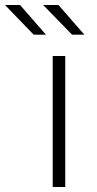

<svg xmlns="http://www.w3.org/2000/svg" viewBox="-104 -745 385 765"><path d="M106 -522V0H156V-522ZM-84 -725 30 -607H79L-24 -725ZM68 -725 183 -607H232L129 -725Z"/></svg>

Font: Montserrat Custom ExtraLight
Style: Regular
Weight: 300
Designer: Julieta Ulanovsky
Foundry: Julieta Ulanovsky
Version: Version 7.200